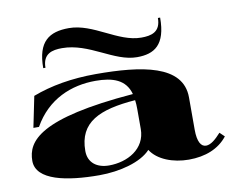

<svg xmlns="http://www.w3.org/2000/svg" viewBox="-84 -889 1235 1015"><g transform="rotate(-10 533.5 -381.5)"><path d="M371 15C481 15 596 -15 648 -72C684 -15 766 16 851 16C940 16 1013 -13 1059 -72L1034 -96C1006 -65 979 -41 953 -41C926 -41 908 -70 908 -134V-308C908 -483 688 -515 444 -515C315 -515 201 -495 104 -458L70 -292H100C177 -429 307 -480 436 -480C529 -480 597 -457 619 -377C112 -336 34 -227 34 -121C34 -16 197 15 371 15ZM430 -27C366 -27 319 -60 319 -124C319 -279 431 -328 625 -343C627 -329 628 -313 628 -296V-188C628 -80 528 -27 430 -27ZM292 -681C438 -681 551 -565 675 -565C768 -565 831 -603 831 -750H819C819 -674 768 -663 715 -663C590 -663 477 -779 346 -779C240 -779 176 -737 176 -594H188C188 -670 240 -681 292 -681Z"/></g></svg>

Font: Sprat Extended Black
Style: Regular
Weight: 900
Width: 9
Designer: Ethan Nakache
Foundry: Collletttivo
Version: Version 2.000;Glyphs 3.2 (3217)